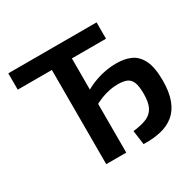

<svg xmlns="http://www.w3.org/2000/svg" viewBox="-151 -860 1060 1038"><g transform="rotate(-30 379.5 -341.5)"><path d="M462 7 450 -81Q502 -87 534.5 -100.5Q567 -114 583 -144Q599 -174 599 -228Q599 -278 588 -302.5Q577 -327 555.5 -335Q534 -343 502 -343Q477 -343 451 -338Q425 -333 396.5 -322Q368 -311 336 -292L329 -375Q365 -400 403.5 -415.5Q442 -431 479.5 -438Q517 -445 552 -445Q603 -445 641 -428Q679 -411 701.5 -366.5Q724 -322 724 -239Q724 -167 705.5 -118.5Q687 -70 653 -42Q619 -14 570.5 -2.5Q522 9 462 7ZM233 0V-690H358V0ZM20 -588V-690H571V-588Z"/></g></svg>

Font: Exo 2 SemiBold
Style: Regular
Weight: 600
Designer: Natanael Gama
Foundry: Natanael Gama
Version: Version 2.010